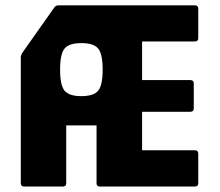

<svg xmlns="http://www.w3.org/2000/svg" viewBox="-20 -686 809 706"><path d="M69 0Q56.5 0 56.5 -12.5V-476Q56.5 -482.5 61.5 -491L180 -659Q185.5 -666.5 196 -666.5H696.5Q709 -666.5 709 -654V-546Q709 -533.5 696.5 -533.5H502.5V-391.5H680Q692.5 -391.5 692.5 -379V-287.5Q692.5 -275 680 -275H502.5V-133.5H696.5Q709 -133.5 709 -121V-12.5Q709 0 696.5 0H347.5Q335 0 335 -12.5V-225H223.5V-12.5Q223.5 0 211 0ZM279 -332.5Q325 -332.5 341.2 -352.8Q357.5 -373 357.5 -430Q357.5 -487 341.2 -507.2Q325 -527.5 279 -527.5Q233.5 -527.5 217.2 -507.2Q201 -487 201 -430Q201 -373 217.2 -352.8Q233.5 -332.5 279 -332.5Z"/></svg>

Font: Jaro
Style: Regular
Weight: 400
Designer: Agyei Archer, Celine Hurka, Mirko Velimirović
Version: Version 1.000